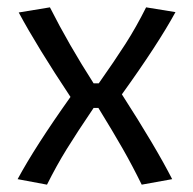

<svg xmlns="http://www.w3.org/2000/svg" viewBox="-20 -495 526 523"><path d="M28 -7Q76 -96 172 -231Q81 -368 31 -461L116 -475Q167 -374 235 -268H249Q292 -329 321.5 -375Q351 -421 378 -475L458 -462Q410 -374 312 -238Q404 -95 449 -7L366 8Q341 -43 314.5 -89.5Q288 -136 248 -201H235Q189 -133 161.5 -88.5Q134 -44 108 8Z"/></svg>

Font: Athiti Medium
Style: Regular
Weight: 500
Designer: CadsonDemak Team
Foundry: CadsonDemak
Version: Version 1.033